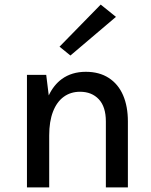

<svg xmlns="http://www.w3.org/2000/svg" viewBox="-20 -817 660 837"><path d="M97.5 0ZM194.5 -226.5V0H97.5V-490.5H181.5L192.5 -401Q214 -446.5 249.5 -472.5Q293 -504 354 -504Q413 -504 454.2 -477.2Q495.5 -450.5 516.5 -402Q537.5 -353.5 537.5 -287.5V0H441.5V-287.5Q441.5 -351.5 410.8 -384.2Q380 -417 329 -417Q288 -417 257.8 -395Q227.5 -373 211 -330.2Q194.5 -287.5 194.5 -226.5ZM287 -575 239.5 -613.5 419 -797 485.5 -743.5Z"/></svg>

Font: Betinya Sans Medium
Style: Regular
Weight: 500
Designer: Jonathan Pinhorn
Version: Version 2.001;December 9, 2019;FontCreator 12.0.0.2547 64-bi